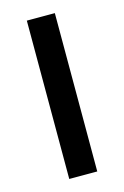

<svg xmlns="http://www.w3.org/2000/svg" viewBox="-86 -544 381 588"><g transform="rotate(-15 104.5 -250.0)"><path d="M59.6 1V-501H78.1H81.1H84H92.8H102.5H108.4H115.2H123H129.9H148.4V1H129.9H127.9H125H115.2H105.5H99.6H92.8H85.9H78.1Z"/></g></svg>

Font: LeFont
Style: Default
Weight: 400
Designer: Leryon MEDIA
Version: Version 1.0